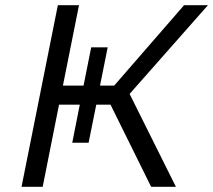

<svg xmlns="http://www.w3.org/2000/svg" viewBox="-20 -720 822 740"><path d="M658 0H562.5L406 -316.5H351L321.5 -170H258.5L287.5 -316.5H207.5L144.5 0H63L203 -700H284.5L222.5 -390H302L331.5 -537.5H395L365.5 -390H420L689.5 -700H781.5L479.5 -358Z"/></svg>

Font: Argentum Sans Light
Style: Italic
Weight: 300
Italic angle: -11.3°
Designer: Julieta Ulanovsky (font), Owen Earl (portions from Jones font), Cristiano Sobral (main changes and remaster)
Foundry: Julieta Ulanovsky (font), Owen Earl (portions from Jones font), Cristiano Sobral (main changes and remaster)
Version: Version 3.127